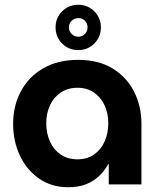

<svg xmlns="http://www.w3.org/2000/svg" viewBox="-20 -773 678 805"><path d="M266 12Q196 12 144 -24Q92 -60 63.5 -120.5Q35 -181 35 -254Q35 -329 67.5 -390Q100 -451 161 -486.5Q222 -522 307 -522Q393 -522 452 -486Q511 -450 542 -389Q573 -328 573 -254V0H436V-85H434Q419 -58 396.5 -36Q374 -14 342 -1Q310 12 266 12ZM305 -105Q345 -105 374 -125Q403 -145 418.5 -179.5Q434 -214 434 -256Q434 -298 418.5 -331.5Q403 -365 374 -385Q345 -405 305 -405Q264 -405 234.5 -385Q205 -365 189.5 -331.5Q174 -298 174 -256Q174 -214 189.5 -179.5Q205 -145 234.5 -125Q264 -105 305 -105ZM308 -563Q268 -563 240.5 -590.5Q213 -618 213 -658Q213 -698 240.5 -725.5Q268 -753 308 -753Q348 -753 375.5 -725.5Q403 -698 403 -658Q403 -618 375.5 -590.5Q348 -563 308 -563ZM308 -619Q325 -619 336 -630.5Q347 -642 347 -658Q347 -675 336 -686Q325 -697 309 -697Q292 -697 280.5 -686Q269 -675 269 -658Q269 -642 280.5 -630.5Q292 -619 308 -619Z"/></svg>

Font: MuseoModerno Thin SemiBold
Style: Regular
Weight: 600
Version: Version 1.003